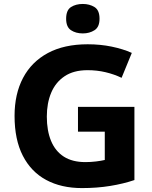

<svg xmlns="http://www.w3.org/2000/svg" viewBox="-20 -950 776 980"><path d="M378 -404.6H666.1V-31Q610.2 -12 542.7 -1Q475.3 10 398.3 10Q292.7 10 215.7 -31.5Q138.7 -72.9 96.5 -155.1Q54.3 -237.3 54.3 -358.3Q54.3 -470.3 97.6 -552.3Q140.9 -634.3 224.1 -679.2Q307.3 -724 427.6 -724Q492.3 -724 550.2 -712Q608.1 -700 652.8 -680L600.6 -552.8Q562.6 -571.1 518.8 -581.4Q475 -591.8 426.7 -591.8Q355.8 -591.8 309.7 -560.8Q263.5 -529.8 241.2 -476.5Q219 -423.1 219 -355Q219 -282.8 240.8 -230.4Q262.6 -178.1 306.1 -150.3Q349.6 -122.6 415.9 -122.6Q442.7 -122.6 470 -125.9Q497.2 -129.2 514.8 -133.5V-278.1H378ZM402.6 -929.8Q436.8 -929.8 462.4 -914Q488 -898.1 488 -854.3Q488 -812.1 462.4 -795.8Q436.8 -779.4 402.6 -779.4Q367.2 -779.4 342.4 -795.8Q317.6 -812.1 317.6 -854.3Q317.6 -898.1 342.4 -914Q367.2 -929.8 402.6 -929.8Z"/></svg>

Font: Noto Sans Oriya
Style: Regular
Weight: 400
Designer: Amélie Bonet and Sol Matas
Foundry: Google LLC
Version: Version 2.006